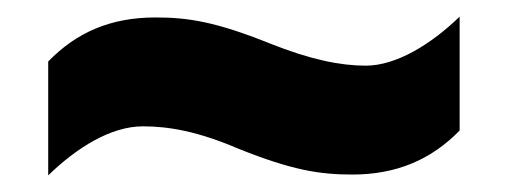

<svg xmlns="http://www.w3.org/2000/svg" viewBox="-20 -519 612 231"><path d="M267 -340C332 -314 365 -309 404 -309C457 -309 499 -327 533 -362V-499C499 -466 457 -440 420 -440C390 -440 354 -447 304 -467C239 -493 206 -498 167 -498C113 -498 72 -480 38 -445V-308C72 -341 113 -367 152 -367C183 -367 218 -361 267 -340Z"/></svg>

Font: Noto Sans Tamil UI Black
Style: Regular
Weight: 900
Designer: Jelle Bosma - Monotype Design Team
Foundry: Monotype Imaging Inc.
Version: Version 2.004